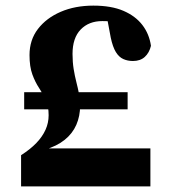

<svg xmlns="http://www.w3.org/2000/svg" viewBox="-20 -663 611 683"><path d="M66 -274V-335H434V-274ZM55 0V-111Q88 -132 109.5 -154.5Q131 -177 142 -201.5Q153 -226 153 -253Q153 -285 143 -307Q133 -329 119 -350Q105 -371 95 -398.5Q85 -426 85 -467Q85 -521 115 -560Q145 -599 196 -621Q247 -643 312 -643Q376 -643 419 -624.5Q462 -606 486.5 -574Q511 -542 517 -500Q511 -475 495 -460.5Q479 -446 453 -446Q434 -446 418.5 -453Q403 -460 392 -478Q381 -496 374 -529L359 -609L441 -579Q414 -584 391.5 -586Q369 -588 344 -588Q296 -588 267 -558Q238 -528 238 -471Q238 -442 242 -417.5Q246 -393 251.5 -371.5Q257 -350 261 -329.5Q265 -309 265 -287Q265 -250 251.5 -219Q238 -188 210 -165.5Q182 -143 138 -130L155 -158V-135H515V0Z"/></svg>

Font: Source Serif 4 ExtraBold
Style: Regular
Weight: 800
Designer: Frank Grießhammer
Foundry: Adobe Systems Incorporated
Version: Version 4.004;hotconv 1.0.116;makeotfexe 2.5.65601